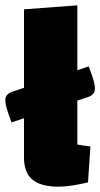

<svg xmlns="http://www.w3.org/2000/svg" viewBox="-40 -685 376 720"><path d="M250 -143Q265 -140 277 -138.5Q289 -137 299 -136L290 -1Q260 6 232 10.5Q204 15 179 15Q113 15 81.5 -11.5Q50 -38 50 -94V-650L250 -665ZM3 -226 -11 -266Q-20 -293 -20 -310Q-20 -332 6 -341L293 -436L307 -396Q316 -369 316 -352Q316 -330 290 -321Z"/></svg>

Font: Changa ExtraBold
Style: Regular
Weight: 800
Designer: Eduardo Rodriguez Tunni
Foundry: Eduardo Rodriguez Tunni
Version: Version 3.002; ttfautohint (v1.8.2)